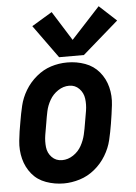

<svg xmlns="http://www.w3.org/2000/svg" viewBox="-55 -822 616 872"><g transform="rotate(-5 253.0 -386.0)"><path d="M229 -565 120 -716 213 -772 297 -638 428 -780 506 -708 342 -565ZM201 8Q159 8 120 -6Q81 -20 56 -50.5Q31 -81 21 -120.5Q11 -160 15.5 -202.5Q20 -245 28 -287Q34 -324 42.5 -360Q51 -396 71 -429.5Q91 -463 122 -489Q153 -515 189 -526.5Q225 -538 263 -538H264Q306 -538 344.5 -524Q383 -510 408.5 -479.5Q434 -449 444 -409.5Q454 -370 449 -327.5Q444 -285 437 -243Q431 -206 422.5 -170Q414 -134 393.5 -100Q373 -66 342 -40.5Q311 -15 274 -3.5Q237 8 201 8ZM202 -98Q229 -98 253 -114Q277 -130 290.5 -154.5Q304 -179 310 -205Q316 -231 320 -257Q325 -284 329.5 -312Q334 -340 330.5 -367Q327 -394 308.5 -413Q290 -432 263 -432Q236 -432 212 -416Q188 -400 174 -375.5Q160 -351 154.5 -325Q149 -299 145 -273Q140 -246 135.5 -218Q131 -190 134 -163Q137 -136 155.5 -117Q174 -98 202 -98Z"/></g></svg>

Font: Iosevka SS08
Style: Bold Italic
Weight: 700
Italic angle: -10°
Monospace: yes
Designer: Belleve Invis
Foundry: Belleve Invis
Version: 2.1.0; ttfautohint (v1.8.2)